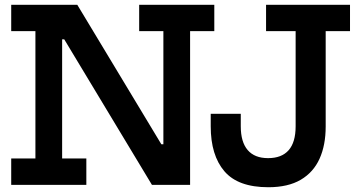

<svg xmlns="http://www.w3.org/2000/svg" viewBox="-20 -775 1502 805"><path d="M617 0 162 -755H304L759 0ZM27 -644.5V-755H303L290 -610H240.5V-110.5H342V0H27V-110.5H128.5V-644.5ZM563.5 -644.5V-755H878.5V-644.5H777V0H642L599 -170H665V-644.5ZM1105 10Q978 10 920.8 -57Q863.5 -124 863.5 -245.5V-298H989.5V-245.5Q989.5 -179.5 1018.5 -145.8Q1047.5 -112 1104 -112Q1161 -112 1190.2 -145.2Q1219.5 -178.5 1219.5 -245.5V-644.5H1095.5V-755H1447.5V-644.5H1345.5V-244.5Q1345.5 -166.5 1319.8 -109.5Q1294 -52.5 1240.8 -21.2Q1187.5 10 1105 10Z"/></svg>

Font: Hepta Slab SemiBold
Style: Regular
Weight: 600
Designer: Michael LaGattuta
Foundry: Michael LaGattuta
Version: Version 1.102